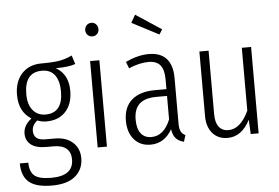

<svg xmlns="http://www.w3.org/2000/svg" viewBox="-62 -866 1682 1158"><g transform="rotate(-5 779.5 -286.5)"><path d="M393.1 -565.9 410.2 -513.2Q371.1 -498 291 -498Q366.2 -455.6 366.2 -355Q366.2 -275.4 323.7 -229.2Q281.2 -183.1 207 -183.1Q178.2 -183.1 152.8 -193.8Q120.1 -168.9 120.1 -132.8Q120.1 -106 136.7 -91.1Q153.3 -76.2 192.9 -76.2H247.1Q317.4 -76.2 357.2 -39.6Q397 -2.9 397 55.2Q397 123.5 348.6 164.3Q300.3 205.1 207 205.1Q109.9 205.1 67.4 168Q24.9 130.9 24.9 55.2H76.2Q77.1 110.8 105.5 134.5Q133.8 158.2 207 158.2Q340.8 158.2 340.8 58.1Q340.8 15.1 314.5 -7.3Q288.1 -29.8 236.8 -29.8H192.9Q129.9 -29.8 99.4 -54.7Q68.8 -79.6 68.8 -121.1Q68.8 -170.9 118.2 -209Q43.9 -255.9 43.9 -356.9Q43.9 -438.5 88.1 -486.3Q132.3 -534.2 207 -534.2Q283.2 -534.2 320.1 -541.5Q356.9 -548.8 393.1 -565.9ZM206.1 -490.2Q100.1 -490.2 100.1 -356.9Q100.1 -294.9 128.7 -260Q157.2 -225.1 205.1 -225.1Q310.1 -225.1 310.1 -356Q310.1 -419.4 283.9 -454.8Q257.8 -490.2 206.1 -490.2Z M527.8 -752Q545.9 -752 556.9 -739.7Q567.9 -727.5 567.9 -710Q567.9 -693.4 556.9 -681.6Q545.9 -669.9 527.8 -669.9Q510.3 -669.9 499 -681.9Q487.8 -693.8 487.8 -710Q487.8 -727.5 499 -739.7Q510.3 -752 527.8 -752ZM557.1 -522.9V0H501V-522.9Z M950.7 -675.8 931.6 -646 768.6 -731 795.4 -777.8ZM999.5 -100.1Q999.5 -68.8 1008.1 -52.7Q1016.6 -36.6 1034.7 -27.8L1022.5 11.2Q991.2 3.9 973.9 -15.4Q956.5 -34.7 951.7 -70.8Q904.8 11.2 820.8 11.2Q758.3 11.2 721.4 -31.7Q684.6 -74.7 684.6 -145Q684.6 -227.1 734.1 -270.5Q783.7 -314 875.5 -314H944.8V-374Q944.8 -431.2 922.4 -459Q899.9 -486.8 851.6 -486.8Q795.9 -486.8 731.4 -459L715.8 -499Q791 -534.2 856.4 -534.2Q928.7 -534.2 964.1 -493.7Q999.5 -453.1 999.5 -377.9ZM829.6 -34.2Q905.8 -34.2 944.8 -130.9V-272.9H880.9Q811.5 -272.9 777.6 -241.9Q743.7 -210.9 743.7 -147Q743.7 -91.3 766.4 -62.7Q789.1 -34.2 829.6 -34.2Z M1475.6 -522.9V0H1427.7L1423.3 -86.9Q1373 11.2 1287.6 11.2Q1230 11.2 1196.3 -27.6Q1162.6 -66.4 1162.6 -131.8V-522.9H1218.3V-137.2Q1218.3 -87.4 1238.8 -61.3Q1259.3 -35.2 1296.4 -35.2Q1369.1 -35.2 1419.4 -142.1V-522.9Z"/></g></svg>

Font: Fira Sans Compressed Light
Style: Regular
Weight: 300
Width: 1
Designer: Carrois Corporate & Edenspiekermann AG
Foundry: Carrois Corporate GbR & Edenspiekermann AG
Version: Version 4.203;PS 004.203;hotconv 1.0.88;makeotf.lib2.5.64775